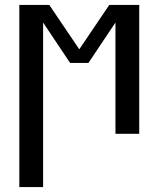

<svg xmlns="http://www.w3.org/2000/svg" viewBox="-20 -540 640 775"><path d="M58 215V-520H179L300 -341L421 -520H542V0H446V-449L337 -286H263L154 -449V215Z"/></svg>

Font: Iosevka Fixed Medium Extended
Style: Regular
Weight: 500
Width: 7
Monospace: yes
Designer: Belleve Invis
Foundry: Belleve Invis
Version: Version 24.1.1; ttfautohint (v1.8.4)